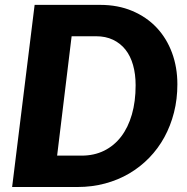

<svg xmlns="http://www.w3.org/2000/svg" viewBox="-20 -748 749 768"><path d="M689.5 -411Q689.5 -351.5 676 -298.2Q662.5 -245 637.5 -199.2Q612.5 -153.5 576.8 -116.8Q541 -80 496.8 -54Q452.5 -28 400.2 -14Q348 0 290.5 0H28.5L118.5 -728.5H380.5Q452 -728.5 509.2 -704.2Q566.5 -680 606.5 -637.5Q646.5 -595 668 -537Q689.5 -479 689.5 -411ZM522.5 -407Q522.5 -451.5 512.2 -487.8Q502 -524 481.8 -549.5Q461.5 -575 432 -589Q402.5 -603 364.5 -603H266.5L208.5 -125.5H306.5Q356.5 -125.5 396.5 -145.2Q436.5 -165 464.5 -201.5Q492.5 -238 507.5 -290Q522.5 -342 522.5 -407Z"/></svg>

Font: Lato Black
Style: Italic
Weight: 900
Italic angle: -7°
Designer: Lukasz Dziedzic
Foundry: tyPoland Lukasz Dziedzic
Version: Version 2.007; 2014-02-27